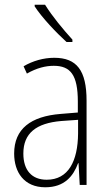

<svg xmlns="http://www.w3.org/2000/svg" viewBox="-20 -850 460 814"><path d="M171 -830H127V-823C158 -775 219 -711 262 -672H287V-682C248 -725 202 -780 171 -830ZM210 -605C165 -605 119 -592 80 -569L94 -538C136 -562 174 -571 208 -571C279 -571 310 -532 310 -419V-373L237 -367C111 -357 40 -304 40 -199C40 -120 82 -56 172 -56C254 -56 291 -104 311 -158H313L318 -66H347V-423C347 -552 305 -605 210 -605ZM240 -337 311 -342V-284C310 -167 270 -88 178 -88C115 -88 79 -128 79 -199C79 -285 133 -328 240 -337Z"/></svg>

Font: Noto Sans Malayalam UI Condensed ExtraLight
Style: Regular
Weight: 200
Width: 3
Designer: Jelle Bosma - Monotype Design Team
Foundry: Monotype Imaging Inc.
Version: Version 2.104